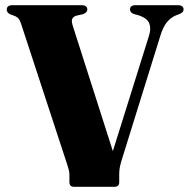

<svg xmlns="http://www.w3.org/2000/svg" viewBox="-20 -720 728 740"><path d="M481 -683Q481 -700 502.5 -700H665.5Q687.5 -700 687.5 -683Q687.5 -672.5 672 -666L656.5 -660Q637.5 -652 622.8 -633.8Q608 -615.5 597.5 -580.5L448 -100Q443 -83 441.2 -71.5Q439.5 -60 439.5 -48.5V-17.5Q439.5 0 421 0H265.5Q247.5 0 247.5 -18.5V-48.5Q247.5 -56 244.8 -66.5Q242 -77 238 -89L61.5 -627.5Q57 -641.5 52 -647.8Q47 -654 38 -658L20 -664.5Q6 -671 6 -683Q6 -700 28.5 -700H294Q316.5 -700 316.5 -683Q316.5 -672 300.5 -665.5L274 -659.5Q261 -655 258 -646Q255 -637 261 -619L415 -137.5L554.5 -583Q563 -610.5 555.2 -630Q547.5 -649.5 516 -660.5L496 -666Q481 -672 481 -683Z"/></svg>

Font: Fraunces 72pt
Style: Bold
Weight: 700
Version: Version 1.000;[b76b70a41]